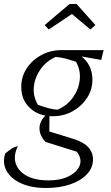

<svg xmlns="http://www.w3.org/2000/svg" viewBox="-21 -736 552 958"><path d="M209 202Q136 202 85 179Q34 156 12 117Q-10 78 5 30Q28 11 38.5 4.5Q49 -2 68 -7Q45 41 57.5 79.5Q70 118 112 141Q154 164 221 164Q283 164 324 142.5Q365 121 377 88.5Q389 56 362 21L206 -28Q191 -44 183.5 -61Q176 -78 176 -96Q176 -119 189.5 -140Q203 -161 226 -172L225 -80L345 -43Q443 -13 443 60Q443 101 412.5 133.5Q382 166 329 184Q276 202 209 202ZM242 -156Q173 -156 129 -196.5Q85 -237 85 -302Q85 -353 112 -394.5Q139 -436 185 -461Q231 -486 286 -486Q354 -486 397 -444.5Q440 -403 440 -338Q440 -288 413 -247Q386 -206 341.5 -181Q297 -156 242 -156ZM267 -189Q315 -210 343.5 -250.5Q372 -291 377 -338.5Q382 -386 358 -428Q334 -436 309 -443Q284 -450 257 -452Q210 -431 181.5 -391Q153 -351 148 -303.5Q143 -256 168 -213Q202 -201 225.5 -195Q249 -189 267 -189ZM377 -429 286 -486H496L484 -437L388 -454ZM361 -716 455 -611 430 -589 338 -666 222 -589 202 -611 326 -716Z"/></svg>

Font: Piazzolla 8pt ExtraLight
Style: Italic
Weight: 250
Italic angle: -11.3°
Designer: Juan Pablo del Peral
Foundry: Huerta Tipografica
Version: Version 2.001